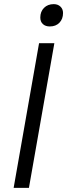

<svg xmlns="http://www.w3.org/2000/svg" viewBox="-20 -909 325 929"><path d="M169 -700H243L120 0H46ZM175 -824Q175 -853 193 -871Q211 -889 240 -889Q260 -889 272.5 -877Q285 -865 285 -846Q285 -817 267.5 -799Q250 -781 221 -781Q200 -781 187.5 -792.5Q175 -804 175 -824Z"/></svg>

Font: Bai Jamjuree
Style: Italic
Weight: 400
Italic angle: -10°
Version: Version 1.000; ttfautohint (v1.6)